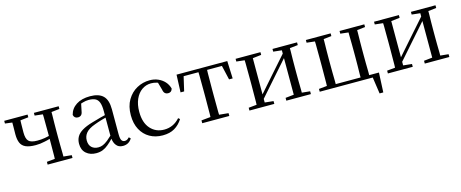

<svg xmlns="http://www.w3.org/2000/svg" viewBox="-40 -1108 4441 1850"><g transform="rotate(-15 2180.0 -183.0)"><path d="M247 -211Q184 -211 148 -227Q112 -243 97.5 -276.5Q83 -310 83 -362Q83 -405 84 -442Q84 -461 84 -480L13 -489V-516H246V-489L165 -480Q164 -460 164 -441Q163 -405 163 -360Q163 -297 186.5 -273Q210 -249 273 -249Q313 -249 348 -255Q368 -258 391 -264V-288Q391 -322 390.5 -366Q390 -410 390 -451Q390 -467 389 -480L309 -489V-516H556V-489L475 -480Q475 -467 475 -451Q474 -410 473.5 -366Q473 -322 473 -288V-229Q473 -194 473.5 -150Q474 -106 475 -65Q475 -49 475 -36L556 -28V0H308V-28L389 -36Q390 -49 390 -65Q390 -106 390.5 -152Q391 -198 391 -234V-235Q363 -226 335 -221Q292 -211 247 -211Z M790 15Q730 15 691 -19Q652 -53 652 -115Q652 -154 669 -184.5Q686 -215 725.5 -239Q765 -263 831 -282Q873 -295 919 -307Q942 -313 964 -318V-359Q964 -415 952 -445.5Q940 -476 915 -488Q890 -500 850 -500Q821 -500 792 -491Q782 -489 772 -485L757 -413Q753 -386 740.5 -375Q728 -364 709 -364Q673 -364 665 -400Q680 -461 734 -496Q788 -531 872 -531Q959 -531 1001.5 -489.5Q1044 -448 1044 -355V-108Q1044 -61 1055 -44.5Q1066 -28 1086 -28Q1099 -28 1109 -33.5Q1119 -39 1131 -52L1147 -37Q1131 -11 1108.5 1.5Q1086 14 1057 14Q1012 14 990 -17Q971 -41 966 -82Q938 -52 912 -31Q885 -8 856 3.5Q827 15 790 15ZM964 -293Q944 -287 924 -282Q883 -270 849 -257Q785 -234 758.5 -202Q732 -170 732 -128Q732 -82 757.5 -58Q783 -34 825 -34Q848 -34 870 -43Q892 -52 920 -74Q939 -90 964 -113Z M1454 15Q1381 15 1325 -17Q1269 -49 1237 -108.5Q1205 -168 1205 -251Q1205 -341 1242 -403.5Q1279 -466 1338.5 -498.5Q1398 -531 1467 -531Q1512 -531 1550 -514.5Q1588 -498 1614.5 -469Q1641 -440 1652 -399Q1643 -364 1610 -364Q1589 -364 1576.5 -375.5Q1564 -387 1560 -413L1539 -487Q1533 -489 1527 -491Q1500 -499 1472 -499Q1421 -499 1380 -470Q1339 -441 1315.5 -388Q1292 -335 1292 -262Q1292 -154 1345 -94.5Q1398 -35 1482 -35Q1527 -35 1566 -52.5Q1605 -70 1638 -107L1654 -94Q1621 -42 1573 -13.5Q1525 15 1454 15Z M1725 -341 1732 -516H2238L2245 -341H2209L2176 -484H2028Q2028 -469 2027 -451Q2027 -410 2026.5 -366Q2026 -322 2026 -288V-229Q2026 -194 2026.5 -150Q2027 -106 2027 -65Q2027 -50 2028 -37L2120 -28V0H1850V-28L1942 -37Q1943 -50 1943 -65Q1943 -106 1943.5 -150Q1944 -194 1944 -229V-288Q1944 -322 1943.5 -366Q1943 -410 1943 -451Q1943 -469 1942 -484H1794L1761 -341Z M2321 0V-28L2402 -36Q2403 -49 2403 -65Q2403 -106 2403.5 -150Q2404 -194 2404 -229V-288Q2404 -322 2403.5 -366Q2403 -410 2403 -451Q2403 -467 2402 -480L2321 -489V-516H2569V-489L2483 -479V-118L2613 -266L2773 -447V-480L2689 -489V-516H2934V-489L2853 -480Q2853 -467 2853 -451Q2852 -410 2851.5 -366Q2851 -322 2851 -288V-229Q2851 -194 2851.5 -150Q2852 -106 2853 -65Q2853 -49 2853 -36L2934 -28V0H2689V-28L2773 -37V-402L2638 -249L2483 -73V-37L2569 -28V0Z M3575 165 3551 0H3022V-28L3103 -36Q3104 -49 3104 -65Q3104 -106 3104.5 -150Q3105 -194 3105 -229V-288Q3105 -322 3104.5 -366Q3104 -410 3104 -451Q3104 -467 3103 -480L3022 -489V-516H3269V-489L3190 -480Q3190 -467 3190 -451Q3189 -410 3188.5 -366Q3188 -322 3188 -288V-229Q3188 -194 3188.5 -150Q3189 -106 3190 -65Q3190 -46 3190 -31H3438Q3438 -46 3438 -65Q3439 -106 3439.5 -150Q3440 -194 3440 -229V-288Q3440 -322 3439.5 -366Q3439 -410 3438 -451Q3438 -467 3438 -480L3358 -489V-516H3605V-489L3524 -480Q3524 -467 3524 -451Q3523 -410 3522.5 -366Q3522 -322 3522 -288V-229Q3522 -194 3522.5 -150Q3523 -106 3524 -65Q3524 -46 3524 -31H3621L3612 165Z M3702 0V-28L3783 -36Q3784 -49 3784 -65Q3784 -106 3784.5 -150Q3785 -194 3785 -229V-288Q3785 -322 3784.5 -366Q3784 -410 3784 -451Q3784 -467 3783 -480L3702 -489V-516H3950V-489L3864 -479V-118L3994 -266L4154 -447V-480L4070 -489V-516H4315V-489L4234 -480Q4234 -467 4234 -451Q4233 -410 4232.5 -366Q4232 -322 4232 -288V-229Q4232 -194 4232.5 -150Q4233 -106 4234 -65Q4234 -49 4234 -36L4315 -28V0H4070V-28L4154 -37V-402L4019 -249L3864 -73V-37L3950 -28V0Z"/></g></svg>

Font: Early Summer Mincho
Style: Regular
Weight: 400
Designer: GuiWonder
Version: Version 1.002